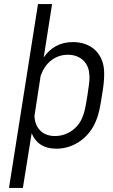

<svg xmlns="http://www.w3.org/2000/svg" viewBox="-20 -720 553 940"><path d="M489 -381C482 -458 427 -514 337 -514C272 -514 226 -485 194 -439L235 -700H166L24 200H92L135 -68C153 -22 192 8 256 8C343 8 419 -48 451 -131C465 -164 471 -201 479 -252C486 -292 490 -325 490 -355C490 -364 490 -372 489 -381ZM385 -150C366 -95 312 -54 249 -54C184 -54 151 -98 149 -150V-154L179 -349C181 -351 181 -354 182 -356C201 -409 248 -452 312 -452C376 -452 415 -410 417 -356C418 -350 418 -345 418 -339C418 -324 416 -302 408 -253C397 -184 393 -170 385 -150Z"/></svg>

Font: Arthouse Owned
Style: Italic
Weight: 400
Italic angle: -10°
Designer: Jeremy Tribby
Foundry: Tribby Type
Version: Version 1.000;PS 001.000;hotconv 1.0.88;makeotf.lib2.5.64775